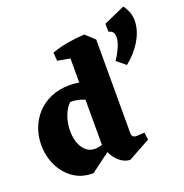

<svg xmlns="http://www.w3.org/2000/svg" viewBox="-144 -938 1036 1083"><g transform="rotate(-20 373.5 -397.0)"><path d="M234 16Q165 17 115 -18Q65 -53 38 -110Q11 -167 11 -234Q11 -286 28.5 -333Q46 -380 80 -417Q114 -454 163.5 -475.5Q213 -497 277 -497Q323 -497 364 -483.5Q405 -470 442 -446L414 -322Q397 -348 371 -367Q345 -386 313.5 -396.5Q282 -407 247 -406Q220 -380 205.5 -338Q191 -296 191 -252Q191 -213 202.5 -181Q214 -149 236 -129.5Q258 -110 290 -110Q313 -110 345.5 -122Q378 -134 413 -161L406 -112ZM455 16Q435 16 414.5 5.5Q394 -5 376.5 -24.5Q359 -44 348 -70L333 -75V-684L452 -737L506 -687V-122Q506 -112 513 -105Q520 -98 531 -98Q543 -98 554.5 -99Q566 -100 582 -101L588 -57ZM258 -650 254 -700Q297 -716 348 -725Q399 -734 452 -737V-666L375 -629ZM620 -493 567 -536Q595 -578 608.5 -614Q622 -650 617.5 -674.5Q613 -699 586 -705L585 -753L713 -810Q750 -761 746.5 -704.5Q743 -648 709.5 -593Q676 -538 620 -493Z"/></g></svg>

Font: Eczar
Style: Bold
Weight: 700
Designer: Vaibhav Singh
Foundry: Rosetta Type Foundry
Version: Version 2.000